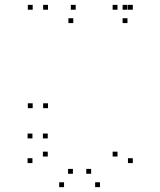

<svg xmlns="http://www.w3.org/2000/svg" viewBox="-20 -760 660 790"><path d="M177.5 -315V-335H157.5V-315ZM177.5 -720V-740H157.5V-720ZM114.5 -720V-740H94.5V-720ZM114.5 -315V-335H94.5V-315ZM391.5 10V-10H371.5V10ZM526.5 -89V-109H506.5V-89ZM526.5 -720V-740H506.5V-720ZM463.5 -720V-740H443.5V-720ZM463.5 -116V-136H443.5V-116ZM355 -45V-65H335V-45ZM280 -45V-65H260V-45ZM176.5 -116V-136H156.5V-116ZM176.5 -190.5V-210.5H156.5V-190.5ZM113.5 -190.5V-210.5H93.5V-190.5ZM113.5 -89V-109H93.5V-89ZM243.5 10V-10H223.5V10ZM504.5 -665V-685H484.5V-665ZM504.5 -720V-740H484.5V-720ZM291.5 -720V-740H271.5V-720ZM281.5 -665V-685H261.5V-665Z"/></svg>

Font: Monaspace Krypton Dots Var
Style: Regular
Weight: 400
Designer: Riley Cran and the Lettermatic Team
Version: Version 1.100 (Monaspace Krypton Dots)